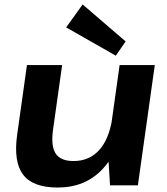

<svg xmlns="http://www.w3.org/2000/svg" viewBox="-20 -832 748 862"><path d="M218 -249Q208 -176 230 -142.5Q252 -109 310 -109Q381 -109 425.5 -158.5Q470 -208 484 -301L551 -381L541 -312Q519 -157 441 -73.5Q363 10 239 10Q128 10 84 -47.5Q40 -105 57 -227L101 -540H259ZM599 0H474L464 -162L517 -540H675ZM544 -646 500 -582 277 -709 351 -812Z"/></svg>

Font: Pathway Extreme 28pt
Style: Bold Italic
Weight: 700
Italic angle: -8°
Designer: Eduardo Rodriguez Tunni
Foundry: Eduardo Rodriguez Tunni
Version: Version 1.001;gftools[0.9.26]